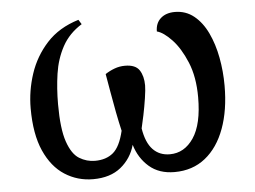

<svg xmlns="http://www.w3.org/2000/svg" viewBox="-44 -601 887 667"><g transform="rotate(-5 399.0 -268.0)"><path d="M255 10Q201 10 156.5 -18.5Q112 -47 86 -105.5Q60 -164 60 -254Q60 -315 79.5 -374Q99 -433 141 -479Q183 -525 252 -546L262 -530Q217 -502 194 -459.5Q171 -417 163.5 -366Q156 -315 156 -260Q156 -174 171.5 -129Q187 -84 212.5 -68.5Q238 -53 267 -53Q306 -53 330.5 -73.5Q355 -94 368 -149Q361 -179 354 -215Q347 -251 341 -286.5Q335 -322 330 -350Q345 -360 362.5 -366.5Q380 -373 399 -373Q436 -373 449.5 -352Q463 -331 463 -299Q463 -284 458.5 -254.5Q454 -225 448 -196Q442 -167 438 -151Q446 -101 469 -77Q492 -53 528 -53Q579 -53 611 -100.5Q643 -148 643 -242Q643 -313 621.5 -364.5Q600 -416 571.5 -446Q543 -476 520 -482Q520 -511 538.5 -527.5Q557 -544 588 -544Q626 -544 654.5 -521Q683 -498 701.5 -459Q720 -420 729 -372Q738 -324 738 -274Q738 -189 714.5 -125Q691 -61 646.5 -25.5Q602 10 539 10Q485 10 450.5 -20Q416 -50 402 -97Q389 -50 352 -20Q315 10 255 10Z"/></g></svg>

Font: NotoSerif-Regular
Style: Regular
Weight: 400
Designer: Monotype Design Team
Foundry: Monotype Imaging Inc.
Version: Version 2.007; ttfautohint (v1.8) -l 8 -r 50 -G 200 -x 14 -D